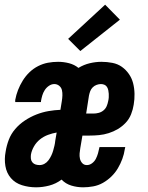

<svg xmlns="http://www.w3.org/2000/svg" viewBox="-20 -792 634 820"><path d="M134 8Q103 8 74 -1Q45 -10 26.5 -31.5Q8 -53 3 -83Q-2 -113 4 -144Q8 -170 17.5 -195Q27 -220 45 -241Q63 -262 86.5 -277.5Q110 -293 135.5 -303Q161 -313 187 -317.5Q213 -322 238 -323L244 -360Q246 -372 246.5 -384Q247 -396 244.5 -407Q242 -418 233 -425.5Q224 -433 212 -433Q200 -433 189 -425.5Q178 -418 171 -407Q164 -396 160.5 -384Q157 -372 155 -360V-356H45Q45 -358 45 -360.5Q45 -363 45 -365Q49 -387 57 -407.5Q65 -428 77 -447.5Q89 -467 105.5 -483Q122 -499 142.5 -509.5Q163 -520 184.5 -524Q206 -528 228 -528Q252 -528 275 -522Q298 -516 315 -502Q338 -516 363.5 -522Q389 -528 413 -528Q437 -528 460 -523.5Q483 -519 500.5 -506.5Q518 -494 530.5 -476Q543 -458 548.5 -436.5Q554 -415 554.5 -391.5Q555 -368 551 -345Q548 -325 540 -304.5Q532 -284 517 -268Q502 -252 483.5 -241Q465 -230 444.5 -223.5Q424 -217 403.5 -215Q383 -213 363 -213H332L323 -160Q321 -149 320 -137Q319 -125 321.5 -114Q324 -103 331.5 -95Q339 -87 351 -87Q363 -87 373.5 -95Q384 -103 389.5 -114Q395 -125 398.5 -137Q402 -149 404 -160L405 -164H515L513 -155Q510 -134 502.5 -113.5Q495 -93 483.5 -73.5Q472 -54 455.5 -38Q439 -22 419.5 -11Q400 0 378 4Q356 8 335 8Q309 8 284.5 0.5Q260 -7 243 -25Q219 -7 190.5 0.5Q162 8 134 8ZM379 -307Q390 -307 401.5 -310Q413 -313 422 -320.5Q431 -328 435.5 -338.5Q440 -349 442 -360Q444 -368 444.5 -376Q445 -384 444.5 -391.5Q444 -399 442.5 -406.5Q441 -414 437 -420.5Q433 -427 426 -430Q419 -433 411 -433Q402 -433 392.5 -429.5Q383 -426 376 -419Q369 -412 365.5 -403Q362 -394 360 -384L348 -307ZM149 -87Q160 -87 170 -92.5Q180 -98 187 -107.5Q194 -117 199 -127.5Q204 -138 207 -148.5Q210 -159 212.5 -169.5Q215 -180 216 -191L222 -226Q204 -223 185 -216Q166 -209 150.5 -196.5Q135 -184 125 -166.5Q115 -149 112 -131Q111 -122 112 -113.5Q113 -105 118.5 -98.5Q124 -92 132 -89.5Q140 -87 149 -87ZM323 -574 271 -626 429 -772 492 -708Z"/></svg>

Font: Iosevka QP
Style: Bold Italic
Weight: 700
Italic angle: -9°
Designer: Belleve Invis
Foundry: Belleve Invis
Version: Version 20.0.0; ttfautohint (v1.8.4)